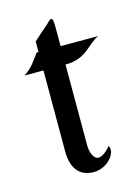

<svg xmlns="http://www.w3.org/2000/svg" viewBox="-82 -526 419 575"><g transform="rotate(-15 128.0 -238.0)"><path d="M133.8 -476.1C129.9 -476.1 126 -473.1 118.2 -464.8C111.8 -460 70.8 -422.9 70.8 -422.9V-390.1H64.9C49.8 -371.1 41 -352.1 12.2 -333H70.8V-83C70.8 -19 103 0 138.2 0C175.8 0 204.1 -30.8 204.1 -51.8C204.1 -62 199.2 -64 199.2 -64C199.2 -60.1 178.2 -38.1 163.1 -38.1C147 -38.1 139.2 -62 139.2 -83V-333C206.1 -333 220.2 -375 255.9 -390.1H139.2V-449.2C139.2 -461.9 138.2 -476.1 133.8 -476.1Z"/></g></svg>

Font: Pierce
Style: Roman
Weight: 500
Version: Version 0.2.0